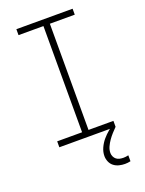

<svg xmlns="http://www.w3.org/2000/svg" viewBox="-174 -817 849 1123"><g transform="rotate(-20 250.0 -256.0)"><path d="M75 0V-37H230V-698H75V-735H425V-698H270V-37H425V0ZM403 223Q385 223 367 218.5Q349 214 334.5 203Q320 192 312.5 174.5Q305 157 305 139Q305 113 316.5 88Q328 63 345 43Q362 23 382.5 6Q403 -11 425 -26V0Q411 14 397.5 29Q384 44 372.5 60.5Q361 77 352.5 95.5Q344 114 344 134Q344 145 349 156Q354 167 363 174Q372 181 383.5 183.5Q395 186 407 186Q414 186 422 185Q430 184 438 182V219Q429 221 420.5 222Q412 223 403 223Z"/></g></svg>

Font: Iosevka Curly Extralight
Style: Regular
Weight: 200
Monospace: yes
Designer: Belleve Invis
Foundry: Belleve Invis
Version: Version 22.1.2; ttfautohint (v1.8.4)